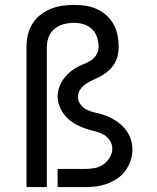

<svg xmlns="http://www.w3.org/2000/svg" viewBox="-20 -763 640 783"><path d="M88 0V-571Q88 -596 93.5 -620Q99 -644 111.5 -665Q124 -686 143.5 -701.5Q163 -717 186 -726.5Q209 -736 233.5 -739.5Q258 -743 282 -743Q306 -743 329.5 -739.5Q353 -736 375 -726Q397 -716 414.5 -700Q432 -684 443.5 -663Q455 -642 459.5 -618.5Q464 -595 464 -571Q464 -554 460 -536.5Q456 -519 447 -504Q438 -489 425 -477Q412 -465 397 -456Q382 -447 366 -440Q350 -433 335 -424Q320 -415 309 -400.5Q298 -386 298 -368Q298 -351 308.5 -337Q319 -323 334 -315.5Q349 -308 365.5 -304.5Q382 -301 398 -296Q414 -291 429.5 -283.5Q445 -276 458.5 -266.5Q472 -257 483.5 -245Q495 -233 503.5 -218Q512 -203 516 -186.5Q520 -170 520 -154Q520 -130 512.5 -108Q505 -86 491.5 -67Q478 -48 458.5 -35Q439 -22 417.5 -14Q396 -6 373 -3Q350 0 327 0H215V-74H327Q346 -74 365.5 -77.5Q385 -81 401 -92Q417 -103 427.5 -120.5Q438 -138 438 -157Q438 -174 428.5 -189Q419 -204 405 -212.5Q391 -221 374.5 -225.5Q358 -230 342 -234.5Q326 -239 311 -245.5Q296 -252 281.5 -260.5Q267 -269 255 -281Q243 -293 234 -307Q225 -321 220 -337Q215 -353 215 -370Q215 -387 220.5 -404Q226 -421 235.5 -435.5Q245 -450 257.5 -462Q270 -474 285 -483.5Q300 -493 316.5 -499.5Q333 -506 348 -514.5Q363 -523 372.5 -538.5Q382 -554 382 -571Q382 -591 376 -610.5Q370 -630 355.5 -644Q341 -658 321.5 -664Q302 -670 282 -670Q261 -670 240 -664.5Q219 -659 202.5 -645.5Q186 -632 178.5 -612Q171 -592 171 -571V0Z"/></svg>

Font: Nova Nerd Font
Style: Regular
Weight: 400
Designer: Belleve Invis
Foundry: Belleve Invis
Version: Version 24.1.4; ttfautohint (v1.8.4);Nerd Fonts 3.1.1